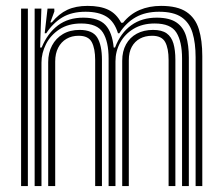

<svg xmlns="http://www.w3.org/2000/svg" viewBox="-20 -629 753 649"><path d="M641.2 0V-435.3Q641.2 -483.6 630.7 -518.1Q620.3 -552.6 593.5 -571Q566.8 -589.3 517.6 -589.3Q471.6 -589.3 438.7 -570.7Q405.8 -552 383.4 -516.6H378.8Q366.9 -555.6 340.4 -572.5Q313.9 -589.3 269.2 -589.3Q222.7 -589.3 191 -570.4Q159.3 -551.5 136.4 -516.6H131.1L140.7 -600H163.5L163.8 -590.4L150.2 -553.4H155.2Q179.1 -582.5 207.6 -595.8Q236.1 -609.1 276.1 -609.1Q319 -609.1 346.2 -595.9Q373.5 -582.8 389.6 -552.1H395.9Q419.6 -581.5 452 -595.3Q484.5 -609.1 524.5 -609.1Q579.9 -609.1 610.1 -588.8Q640.3 -568.5 652.1 -530.5Q663.8 -492.6 663.8 -439.4V0ZM51.3 0V-600H74.2V0ZM142.9 0V-419.1Q142.9 -450.6 155.9 -475.2Q168.9 -499.8 192.8 -513.9Q216.7 -527.9 249 -527.9Q293.2 -527.9 308.9 -501.9Q324.6 -475.8 324.6 -427.2V0H301.7V-426Q301.7 -465 290.2 -486.6Q278.8 -508.1 245.8 -508.1Q222.3 -508.1 204.5 -497.6Q186.7 -487.1 176.7 -467.7Q166.6 -448.3 166.6 -421.2V0ZM97.1 0V-600H119.9L115.6 -468.4H120.8Q140.5 -516.3 175.7 -543Q211 -569.6 262.4 -569.3Q313.8 -569 336.6 -544.4Q359.4 -519.7 364.3 -468.4H368.9Q387.5 -517.6 423.8 -543.7Q460 -569.7 510.8 -569.3Q553.4 -569 576.7 -552.9Q600 -536.8 609.1 -506.7Q618.3 -476.7 618.3 -434V0H595.4V-431.2Q595.4 -488.3 576.2 -519Q557.1 -549.6 503 -549.6Q461.5 -549.6 431.7 -531.7Q402 -513.9 386.1 -484.7Q370.3 -455.5 370.3 -421.5V0H347.1V-431.2Q347.1 -488.3 327.9 -519Q308.7 -549.6 254.6 -549.6Q211 -549.6 181 -530Q151 -510.3 135.6 -480Q120.2 -449.7 120.2 -417.3V0ZM393.1 0V-423.4Q393.1 -455.6 406 -479Q418.9 -502.4 442.4 -515.2Q465.9 -527.9 497.4 -527.9Q526.9 -527.9 543.3 -516.3Q559.6 -504.6 566.2 -482.1Q572.8 -459.6 572.8 -427.2V0H549.9V-426Q549.9 -465.7 538.3 -486.9Q526.7 -508.1 494.2 -508.1Q471 -508.1 453.2 -498.6Q435.4 -489 425.4 -470.6Q415.4 -452.3 415.4 -425.5V0Z"/></svg>

Font: Big Shoulders Inline Text Thin
Style: Regular
Weight: 100
Designer: Patric King
Foundry: XO Type Co
Version: Version 2.002